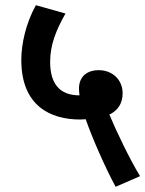

<svg xmlns="http://www.w3.org/2000/svg" viewBox="-20 -652 559 739"><path d="M425 67 519 26C479 -40 428 -146 401 -211C432 -226 452 -252 452 -293C452 -343 415 -382 359 -382C320 -382 284 -361 284 -311C284 -303 285 -294 286 -285C210 -285 173 -329 173 -414C173 -480 196 -536 232 -600L118 -632C80 -563 62 -484 62 -421C62 -243 176 -192 288 -192C296 -192 303 -193 310 -193C334 -123 384 -9 425 67Z"/></svg>

Font: Noto Sans Devanagari UI SemiCondensed SemiBold
Style: Regular
Weight: 600
Width: 4
Designer: Jelle Bosma - Monotype Design Team
Foundry: Monotype Imaging Inc.
Version: Version 2.004